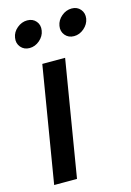

<svg xmlns="http://www.w3.org/2000/svg" viewBox="-116 -814 597 873"><g transform="rotate(-15 182.5 -377.5)"><path d="M27.3 0 117.7 -545.9H225.1L134.8 0ZM290.5 -630.4Q264.2 -630.4 248.8 -648.9Q233.4 -667.5 237.8 -692.9Q242.2 -718.8 263.7 -736.8Q285.2 -754.9 311.5 -754.9Q337.4 -754.9 352.5 -736.8Q367.7 -718.8 363.8 -692.9Q359.4 -667.5 337.9 -648.9Q316.4 -630.4 290.5 -630.4ZM81.1 -630.4Q55.2 -630.4 39.8 -648.9Q24.4 -667.5 28.8 -692.9Q32.7 -718.8 54.4 -736.8Q76.2 -754.9 102.1 -754.9Q128.4 -754.9 143.6 -736.8Q158.7 -718.8 154.3 -692.9Q150.4 -667.5 128.9 -648.9Q107.4 -630.4 81.1 -630.4Z"/></g></svg>

Font: Inter Medium
Style: Italic
Weight: 500
Italic angle: -9.3988°
Designer: Rasmus Andersson
Foundry: rsms
Version: Version 4.001;git-66647c0bb